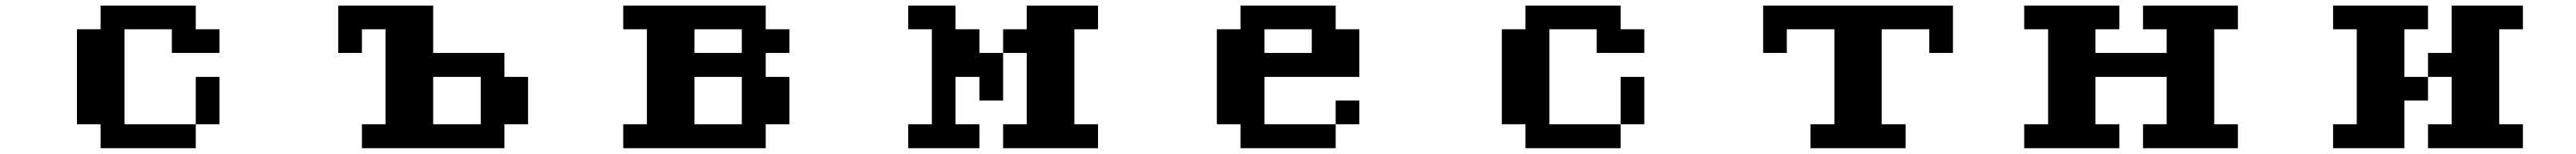

<svg xmlns="http://www.w3.org/2000/svg" viewBox="-20 -462 9040 540"><path d="M250 -26.4V-359.4H333V-442.4H667V-359.4H750V-276.4H583V-359.4H417V-26.4H667V-192.4H750V-26.4H667V57.6H333V-26.4Z M1500 -26.4H1667V-192.4H1500ZM1167 -276.4V-442.4H1500V-276.4H1750V-192.4H1833V-26.4H1750V57.6H1250V-26.4H1333V-359.4H1250V-276.4Z M2417 -276.4H2583V-359.4H2417ZM2417 -26.4H2583V-192.4H2417ZM2167 -26.4H2250V-359.4H2167V-442.4H2667V-359.4H2750V-276.4H2667V-192.4H2750V-26.4H2667V57.6H2167Z M3167 -26.4H3250V-359.4H3167V-442.4H3333V-359.4H3417V-276.4H3500V-109.4H3417V-192.4H3333V-26.4H3417V57.6H3167ZM3500 -276.4V-359.4H3583V-442.4H3833V-359.4H3750V-26.4H3833V57.6H3500V-26.4H3583V-276.4Z M4417 -276.4H4583V-359.4H4417ZM4250 -26.4V-359.4H4333V-442.4H4667V-359.4H4750V-192.4H4417V-26.4H4667V57.6H4333V-26.4ZM4667 -26.4V-109.4H4750V-26.4Z M5250 -26.4V-359.4H5333V-442.4H5667V-359.4H5750V-276.4H5583V-359.4H5417V-26.4H5667V-192.4H5750V-26.4H5667V57.6H5333V-26.4Z M6167 -276.4V-442.4H6833V-276.4H6750V-359.4H6583V-26.4H6667V57.6H6333V-26.4H6417V-359.4H6250V-276.4Z M7083 -26.4H7167V-359.4H7083V-442.4H7417V-359.4H7333V-276.4H7583V-359.4H7500V-442.4H7833V-359.4H7750V-26.4H7833V57.6H7500V-26.4H7583V-192.4H7333V-26.4H7417V57.6H7083Z M8167 -26.4H8250V-359.4H8167V-442.4H8500V-359.4H8417V-192.4H8500V-109.4H8417V57.6H8167ZM8500 -192.4V-276.4H8583V-442.4H8833V-359.4H8750V-26.4H8833V57.6H8500V-26.4H8583V-192.4Z"/></svg>

Font: KH Dot Dougenzaka 12
Style: Regular
Weight: 400
Designer: Original version for X68000 by Keitarou Hiraki (http://hp.vector.co.jp/authors/VA000874/) / TrueType conversion by Homem
Version: Version 1.00.20150527